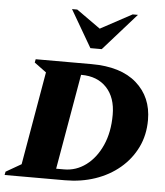

<svg xmlns="http://www.w3.org/2000/svg" viewBox="-86 -861 782 911"><g transform="rotate(5 305.0 -406.0)"><path d="M-30 0 -27 -16 46 -58 123 -502 66 -544 69 -560H335Q475 -560 550 -494Q625 -428 625 -319Q625 -247 596.5 -188.5Q568 -130 517.5 -87.5Q467 -45 400.5 -22.5Q334 0 258 0ZM292 -505H290L211 -51H249Q306 -51 353 -86Q400 -121 428 -183.5Q456 -246 456 -329Q456 -411 412 -458Q368 -505 292 -505ZM323 -635 220 -812H245L359 -731L509 -812H534L377 -635Z"/></g></svg>

Font: Spectral SC ExtraBold
Style: Italic
Weight: 800
Italic angle: -10°
Designer: Jean-Baptiste Levee
Foundry: Production Type
Version: Version 2.001